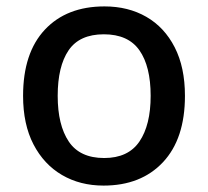

<svg xmlns="http://www.w3.org/2000/svg" viewBox="-20 -569 649 599"><path d="M557 -270Q557 -136 488.5 -63Q420 10 303 10Q230 10 173.5 -23Q117 -56 84.5 -118.5Q52 -181 52 -270Q52 -404 120 -476.5Q188 -549 306 -549Q380 -549 436.5 -516.5Q493 -484 525 -421.5Q557 -359 557 -270ZM160 -270Q160 -179 194.5 -127.5Q229 -76 305 -76Q380 -76 415 -127.5Q450 -179 450 -270Q450 -362 415 -412Q380 -462 304 -462Q228 -462 194 -412Q160 -362 160 -270Z"/></svg>

Font: Noto Sans Tai Tham Medium
Style: Regular
Weight: 500
Designer: Monotype Design Team 2013. Revised by David WIlliams 2020
Foundry: Monotype Imaging Inc.
Version: Version 2.002; ttfautohint (v1.8.4.7-5d5b)